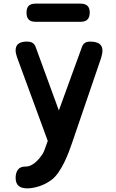

<svg xmlns="http://www.w3.org/2000/svg" viewBox="-20 -779 640 1057"><path d="M431 -520Q436 -535 447 -542.5Q458 -550 475 -550Q510 -550 527 -538Q544 -526 544 -500Q544 -492 542 -482Q540 -472 537 -461L376 10Q369 31 358 59.5Q347 88 333 116.5Q319 145 301.5 170.5Q284 196 264 211Q230 236 194 247Q158 258 130 258Q98 258 82 244Q66 230 66 199V197Q67 170 79.5 154Q92 138 119 138Q136 138 149.5 131.5Q163 125 175 115Q188 103 196.5 93Q205 83 212 72.5Q219 62 223.5 50.5Q228 39 233 24L243 -3L74 -463Q70 -474 68 -484Q66 -494 66 -502Q66 -527 82 -538.5Q98 -550 127 -550Q149 -550 160 -542.5Q171 -535 176 -521L304 -171ZM176 -659Q150 -659 138 -671.5Q126 -684 126 -709Q126 -735 138 -747Q150 -759 176 -759H424Q449 -759 461.5 -747Q474 -735 474 -710Q474 -684 461.5 -671.5Q449 -659 424 -659Z"/></svg>

Font: Maple Mono
Style: Bold
Weight: 700
Monospace: yes
Designer: subframe7536
Version: Version 7.200